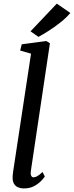

<svg xmlns="http://www.w3.org/2000/svg" viewBox="-20 -1048 415 1078"><path d="M153.2 -87.9Q150.7 -70.9 155.1 -61.6Q159.5 -52.4 168 -52.4Q177.2 -52.4 188.7 -58.5Q200.2 -64.6 218.7 -82.3L231.7 -57.1Q227.2 -49.9 212.5 -33.8Q197.7 -17.7 173.1 -3.9Q148.5 10 113.8 10Q96.1 10 81.5 3.9Q67 -2.3 58.7 -16.1Q50.4 -29.9 50.8 -52.1Q50.8 -56.3 51.3 -62.7Q51.9 -69 52.7 -75.6Q53.5 -82.2 54 -86.4L154.2 -746.7L93.2 -764.2L102.1 -799.2L239.6 -817.7L260.3 -805.1ZM196 -840.9 151.4 -872.1 298.9 -1027.6 374.9 -975.2Q353.2 -949.1 320.5 -923Q287.7 -896.9 254.2 -875.5Q220.7 -854.1 196 -840.9Z"/></svg>

Font: Merriweather Light
Style: Italic
Weight: 300
Italic angle: -7.8°
Designer: Eben Sorkin
Foundry: Eben Sorkin
Version: Version 2.101